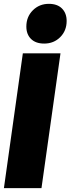

<svg xmlns="http://www.w3.org/2000/svg" viewBox="-30 -971 364 991"><path d="M198.2 -746.1Q154.3 -746.1 130.1 -770Q106 -793.9 106 -834Q106 -884.3 139.4 -917.7Q172.9 -951.2 222.2 -951.2Q266.1 -951.2 290 -927Q314 -902.8 314 -862.8Q314 -812.5 280.8 -779.3Q247.6 -746.1 198.2 -746.1ZM282.2 -695.8 184.1 0H-9.8L87.9 -695.8Z"/></svg>

Font: Fira Sans Compressed Heavy
Style: Italic
Weight: 900
Width: 3
Italic angle: -8°
Designer: Carrois Corporate & Edenspiekermann AG
Foundry: Carrois Corporate GbR & Edenspiekermann AG
Version: Version 4.203;PS 004.203;hotconv 1.0.88;makeotf.lib2.5.64775